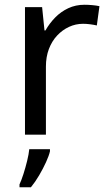

<svg xmlns="http://www.w3.org/2000/svg" viewBox="-20 -566 453 807"><path d="M335 -546Q350 -546 367.5 -544.5Q385 -543 398 -540L387 -459Q374 -462 358.5 -464Q343 -466 329 -466Q298 -466 270 -453Q242 -440 220 -416.5Q198 -393 185.5 -360Q173 -327 173 -286V0H85V-536H157L167 -438H171Q188 -468 212 -492.5Q236 -517 267 -531.5Q298 -546 335 -546ZM190 70Q186 88 173.5 115.5Q161 143 144.5 171Q128 199 110 221H62V209Q70 192 78.5 165.5Q87 139 94 110.5Q101 82 103 61H190Z"/></svg>

Font: Noto Sans Telugu
Style: Regular
Weight: 400
Designer: Jelle Bosma - Monotype Design Team
Foundry: Monotype Imaging Inc.
Version: Version 2.003